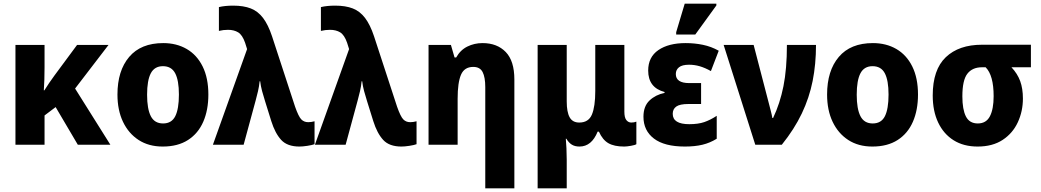

<svg xmlns="http://www.w3.org/2000/svg" viewBox="-20 -796 5726 1056"><path d="M577 -549 393 -309 587 0H408L286 -207L225 -161V0H65V-549H225V-426Q225 -390 224 -358.5Q223 -327 221 -299H224Q236 -318 250 -339Q264 -360 279 -380L404 -549Z M1126 -276Q1126 -191 1098 -126.5Q1070 -62 1014 -26Q958 10 875 10Q798 10 742.5 -26Q687 -62 656.5 -126Q626 -190 626 -276Q626 -407 690.5 -483Q755 -559 878 -559Q951 -559 1007 -526.5Q1063 -494 1094.5 -430.5Q1126 -367 1126 -276ZM789 -275Q789 -197 809.5 -157Q830 -117 877 -117Q924 -117 944 -157Q964 -197 964 -276Q964 -354 943.5 -393Q923 -432 876 -432Q830 -432 809.5 -393Q789 -354 789 -275Z M1627 10Q1560 10 1526.5 -26.5Q1493 -63 1472 -130L1438 -239Q1429 -267 1421.5 -295Q1414 -323 1411 -349H1408Q1405 -320 1399 -294.5Q1393 -269 1386 -243L1320 0H1151L1339 -526L1328 -561Q1313 -604 1290 -618Q1267 -632 1234 -632Q1208 -632 1184 -626V-757Q1217 -765 1263 -765Q1320 -765 1359.5 -749.5Q1399 -734 1427 -697Q1455 -660 1476 -597L1603 -209Q1622 -155 1637 -139.5Q1652 -124 1675 -124Q1692 -124 1710 -129V-3Q1697 2 1671 6Q1645 10 1627 10Z M2188 10Q2121 10 2087.5 -26.5Q2054 -63 2033 -130L1999 -239Q1990 -267 1982.5 -295Q1975 -323 1972 -349H1969Q1966 -320 1960 -294.5Q1954 -269 1947 -243L1881 0H1712L1900 -526L1889 -561Q1874 -604 1851 -618Q1828 -632 1795 -632Q1769 -632 1745 -626V-757Q1778 -765 1824 -765Q1881 -765 1920.5 -749.5Q1960 -734 1988 -697Q2016 -660 2037 -597L2164 -209Q2183 -155 2198 -139.5Q2213 -124 2236 -124Q2253 -124 2271 -129V-3Q2258 2 2232 6Q2206 10 2188 10Z M2649 240V-317Q2649 -371 2634.5 -399.5Q2620 -428 2583 -428Q2534 -428 2515.5 -385Q2497 -342 2497 -253V0H2337V-549H2460L2480 -480H2489Q2512 -521 2550.5 -540Q2589 -559 2634 -559Q2714 -559 2761.5 -510Q2809 -461 2809 -359V240Z M2937 240V-549H3097V-238Q3097 -180 3113 -151Q3129 -122 3166 -122Q3217 -122 3235.5 -166Q3254 -210 3254 -296V-549H3414V-182Q3414 -149 3425 -135.5Q3436 -122 3452 -122Q3468 -122 3480 -127V-3Q3473 2 3450 6Q3427 10 3413 10Q3358 10 3326 -8.5Q3294 -27 3274 -72H3267Q3234 10 3167 10Q3142 10 3125 -0.5Q3108 -11 3095 -33H3092Q3094 -13 3095.5 20Q3097 53 3097 82V240Z M3747 10Q3634 10 3576.5 -34Q3519 -78 3519 -154Q3519 -212 3552.5 -243.5Q3586 -275 3635 -285V-290Q3545 -314 3545 -408Q3545 -482 3601 -520.5Q3657 -559 3751 -559Q3800 -559 3846 -549.5Q3892 -540 3933 -517L3890 -405Q3858 -423 3829 -431.5Q3800 -440 3770 -440Q3732 -440 3714.5 -426Q3697 -412 3697 -389Q3697 -339 3771 -339H3836V-224H3767Q3719 -224 3699.5 -210Q3680 -196 3680 -170Q3680 -113 3771 -113Q3820 -113 3853.5 -124.5Q3887 -136 3922 -159V-33Q3885 -10 3843.5 0Q3802 10 3747 10ZM3699 -606V-619L3746 -776H3920V-766L3804 -606Z M4134 0 3960 -549H4125L4207 -234Q4212 -214 4218.5 -189.5Q4225 -165 4228 -147H4232Q4270 -227 4289 -322Q4308 -417 4308 -549H4468Q4468 -443 4449.5 -350.5Q4431 -258 4390 -172Q4349 -86 4280 0Z M5029 -276Q5029 -191 5001 -126.5Q4973 -62 4917 -26Q4861 10 4778 10Q4701 10 4645.5 -26Q4590 -62 4559.5 -126Q4529 -190 4529 -276Q4529 -407 4593.5 -483Q4658 -559 4781 -559Q4854 -559 4910 -526.5Q4966 -494 4997.5 -430.5Q5029 -367 5029 -276ZM4692 -275Q4692 -197 4712.5 -157Q4733 -117 4780 -117Q4827 -117 4847 -157Q4867 -197 4867 -276Q4867 -354 4846.5 -393Q4826 -432 4779 -432Q4733 -432 4712.5 -393Q4692 -354 4692 -275Z M5357 10Q5280 10 5225 -24.5Q5170 -59 5140 -122Q5110 -185 5110 -271Q5110 -413 5182 -481.5Q5254 -550 5381 -550H5650V-426H5543Q5576 -391 5591 -350Q5606 -309 5606 -254Q5606 -184 5578 -123.5Q5550 -63 5494.5 -26.5Q5439 10 5357 10ZM5358 -117Q5404 -117 5424.5 -156.5Q5445 -196 5445 -267Q5445 -382 5401 -426H5381Q5328 -426 5300.5 -390.5Q5273 -355 5273 -266Q5273 -194 5292.5 -155.5Q5312 -117 5358 -117Z"/></svg>

Font: Noto Sans SemiCondensed ExtraBold
Style: Regular
Weight: 800
Width: 4
Designer: Monotype Design Team
Foundry: Monotype Imaging Inc.
Version: Version 2.013; ttfautohint (v1.8.4.7-5d5b)